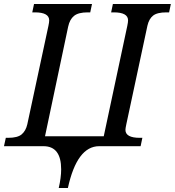

<svg xmlns="http://www.w3.org/2000/svg" viewBox="-39 -734 878 964"><path d="M595.2 -109.9Q590.8 -89.4 590.8 -82Q590.8 -42 663.1 -42H675.8L667 0H459Q347.7 0 301.8 210H255.9Q268.1 157.2 268.1 116.2Q268.1 0 179.2 0H-19L-9.8 -42H2Q49.8 -42 70.3 -59.8Q90.8 -77.6 98.1 -109.9L204.1 -604Q208 -622.1 208 -631.8Q208 -671.9 136.2 -671.9H123L131.8 -713.9H422.9L414.1 -671.9H400.9Q354.5 -671.9 332.8 -654.3Q311 -636.7 303.2 -600.1L187 -49.8H481.9L600.1 -604Q604 -622.6 604 -631.8Q604 -671.9 532.2 -671.9H519L527.8 -713.9H818.8L810.1 -671.9H796.9Q750 -671.9 729.5 -655.5Q709 -639.2 701.2 -605Z"/></svg>

Font: Droid Serif
Style: Italic
Weight: 400
Italic angle: -12°
Designer: Monotype Design team
Foundry: Monotype Imaging Inc.
Version: Version 1.03